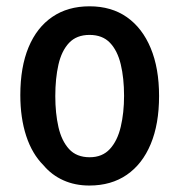

<svg xmlns="http://www.w3.org/2000/svg" viewBox="-20 -570 561 600"><path d="M259.3 9.8Q214.4 9.8 178 -6.6Q141.6 -22.9 115.7 -53.7Q80.1 -89.4 61.8 -145.5Q43.5 -201.7 43.5 -272.9Q43.5 -360.4 69.3 -422.4Q95.2 -484.4 143.6 -517.3Q191.9 -550.3 259.8 -550.3Q328.1 -550.3 376.5 -516.4Q424.8 -482.4 450.9 -419.7Q477.1 -356.9 477.1 -270Q477.1 -182.1 450.9 -119.6Q424.8 -57.1 376.2 -23.7Q327.6 9.8 259.3 9.8ZM260.3 -78.6Q299.8 -78.6 323.5 -104.5Q347.2 -130.4 357.4 -174.1Q367.7 -217.8 367.7 -270.5Q367.7 -325.7 357.4 -368.7Q347.2 -411.6 323.7 -436.3Q300.3 -460.9 259.8 -460.9Q219.2 -460.9 195.8 -436Q172.4 -411.1 162.6 -367.9Q152.8 -324.7 152.8 -269.5Q152.8 -216.3 162.6 -173.1Q172.4 -129.9 195.8 -104.2Q219.2 -78.6 260.3 -78.6Z"/></svg>

Font: Open Sans
Style: Regular
Weight: 600
Width: 3
Foundry: Ascender Corporation
Version: Version 1.000